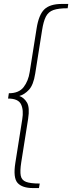

<svg xmlns="http://www.w3.org/2000/svg" viewBox="-20 -860 367 976"><path d="M148 96Q93 96 69.5 70Q46 44 58 -32L93 -253Q101 -300 87 -329.5Q73 -359 21 -359L25 -386Q76 -386 100 -417Q124 -448 131 -494L166 -715Q177 -785 205.5 -812.5Q234 -840 295 -840H327L324 -818Q277 -818 251.5 -809Q226 -800 213.5 -776Q201 -752 194 -707L159 -486Q150 -428 127 -403.5Q104 -379 78 -372Q102 -364 117 -339Q132 -314 123 -256L88 -35Q81 10 85.5 33Q90 56 112.5 64.5Q135 73 182 73L178 96Z"/></svg>

Font: Bitter ExtraLight
Style: Italic
Weight: 200
Italic angle: -9°
Designer: Sol Matas, and Bitter project Authors
Foundry: Sol Matas
Version: Version 2.001